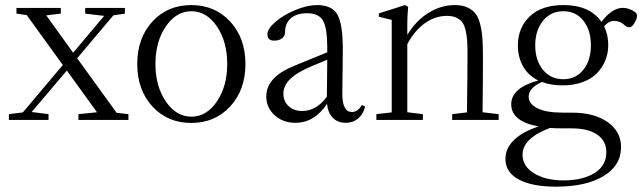

<svg xmlns="http://www.w3.org/2000/svg" viewBox="-20 -466 2495 746"><path d="M14.6 0V-22.5L68.8 -29.3L224.1 -213.4L84 -407.2L43.9 -413.1V-435.1H216.3V-413.1L159.7 -406.2L264.2 -261.2L384.8 -404.3L311 -413.1V-435.1H465.3V-413.1L420.4 -406.2L279.8 -239.7L433.1 -27.8L479 -22.5V0H284.7V-22.5L356.9 -29.8L239.7 -191.9L103 -30.8L168.5 -22.5V0Z M874.5 -52.5Q815.4 11.7 723.1 11.7Q630.9 11.7 572 -52.5Q513.2 -116.7 513.2 -217.3Q513.2 -317.9 572 -382.1Q630.9 -446.3 723.1 -446.3Q815.4 -446.3 874.5 -382.1Q933.6 -317.9 933.6 -217.3Q933.6 -116.7 874.5 -52.5ZM862.8 -217.3Q862.8 -304.2 822.8 -363.3Q782.7 -422.4 723.6 -422.4Q664.6 -422.4 624.3 -363.3Q584 -304.2 584 -217.3Q584 -130.9 624.3 -71.8Q664.6 -12.7 723.6 -12.7Q782.7 -12.7 822.8 -71.8Q862.8 -130.9 862.8 -217.3Z M1127.4 11.2Q1079.6 11.2 1047.1 -18.3Q1014.6 -47.9 1014.6 -91.3Q1014.6 -166.5 1123.5 -210.4L1251.5 -262.7V-281.2Q1251.5 -357.4 1234.9 -386Q1218.3 -414.6 1173.8 -414.6Q1132.3 -414.6 1109.9 -395Q1087.4 -375.5 1087.4 -339.8Q1087.4 -325.7 1075.7 -316.9Q1064 -308.1 1045.4 -308.1Q1019 -308.1 1019 -332.5Q1019 -354.5 1050.8 -381.6Q1082.5 -408.7 1128.7 -427.5Q1174.8 -446.3 1211.9 -446.3Q1269.5 -446.3 1290.8 -409.7Q1312 -373 1312 -272.9Q1312 -240.7 1311 -181.4Q1310.1 -122.1 1310.1 -103Q1309.6 -67.9 1319.1 -49.3Q1328.6 -30.8 1347.2 -30.8Q1370.1 -30.8 1386.2 -58.1L1398.9 -51.8Q1390.6 -21.5 1371.1 -5.1Q1351.6 11.2 1323.7 11.2Q1292.5 11.2 1273.4 -8.1Q1254.4 -27.3 1250.5 -62.5Q1201.7 11.2 1127.4 11.2ZM1081.1 -102.1Q1081.1 -72.3 1101.6 -53.5Q1122.1 -34.7 1153.8 -34.7Q1209.5 -34.7 1250 -90.3L1251.5 -233.9L1194.8 -210.4Q1135.7 -186 1108.4 -159.9Q1081.1 -133.8 1081.1 -102.1Z M1442.4 0V-22.5L1502 -29.3V-388.7L1452.1 -400.9V-414.1L1553.7 -446.3L1565.9 -439.5Q1562.5 -404.3 1562.5 -372.1V-330.1Q1595.2 -384.8 1644 -415.5Q1692.9 -446.3 1747.1 -446.3Q1775.4 -446.3 1795.2 -437.5Q1814.9 -428.7 1826.9 -413.8Q1838.9 -398.9 1845.5 -372.8Q1852.1 -346.7 1854.2 -318.4Q1856.4 -290 1856.4 -248.5Q1856.4 -136.7 1855 -29.8L1917.5 -22.5V0H1736.8V-22.5L1794.4 -29.3Q1796.4 -180.7 1796.4 -260.7Q1796.4 -290.5 1794.9 -310.1Q1793.5 -329.6 1788.8 -349.1Q1784.2 -368.7 1775.9 -379.6Q1767.6 -390.6 1752.9 -397.5Q1738.3 -404.3 1717.3 -404.3Q1670.9 -404.3 1631.1 -376Q1591.3 -347.7 1562.5 -294.4V-29.8L1623 -22.5V0Z M2166.5 -134.3Q2119.6 -134.3 2085.9 -147.5Q2034.2 -125 2034.2 -90.3Q2034.2 -62.5 2068.1 -45.4Q2102.1 -28.3 2168.5 -28.3H2201.7Q2289.1 -28.3 2341.1 8.5Q2393.1 45.4 2393.1 105.5Q2393.1 176.8 2325.2 218Q2257.3 259.3 2140.1 259.3Q2047.4 259.3 1995.6 231.4Q1943.8 203.6 1943.8 151.4Q1943.8 109.9 1977.8 77.4Q2011.7 44.9 2072.8 25.4Q1966.3 5.9 1966.3 -61Q1966.3 -124.5 2071.3 -153.3Q2032.2 -172.9 2012.2 -208.3Q1992.2 -243.7 1992.2 -289.6Q1992.2 -357.9 2038.1 -402.1Q2084 -446.3 2169.4 -446.3Q2271.5 -446.3 2316.9 -380.9Q2358.4 -435.5 2399.9 -435.5Q2421.9 -435.5 2444.3 -421.4Q2455.1 -414.6 2455.1 -404.8Q2455.1 -393.1 2445.1 -376.5Q2435.1 -359.9 2425.3 -359.9Q2415.5 -359.9 2406.2 -368.7Q2389.2 -384.8 2365.2 -384.8Q2345.7 -384.8 2327.1 -363.8Q2343.3 -330.6 2343.3 -291Q2343.3 -259.3 2332 -231.4Q2320.8 -203.6 2299.6 -181.6Q2278.3 -159.7 2243.9 -147Q2209.5 -134.3 2166.5 -134.3ZM2275.9 -289.6Q2275.9 -348.6 2246.8 -385.5Q2217.8 -422.4 2168.5 -422.4Q2119.6 -422.4 2089.6 -385Q2059.6 -347.7 2059.6 -289.6Q2059.6 -231.4 2089.6 -194.8Q2119.6 -158.2 2168.5 -158.2Q2217.3 -158.2 2246.6 -194.8Q2275.9 -231.4 2275.9 -289.6ZM2010.3 134.8Q2010.3 180.2 2055.2 207.5Q2100.1 234.9 2169.4 234.9Q2244.1 234.9 2290 206.3Q2335.9 177.7 2335.9 125.5Q2335.9 82 2301 57.4Q2266.1 32.7 2199.2 32.7H2164.6Q2138.7 32.7 2116.7 31.2Q2010.3 71.3 2010.3 134.8Z"/></svg>

Font: Elstob Light
Style: Regular
Weight: 300
Designer: Peter S. Baker
Version: Version 1.015